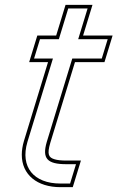

<svg xmlns="http://www.w3.org/2000/svg" viewBox="-20 -739 486 794"><path d="M278.9 -497 173.4 -152C153.6 -84 174.3 -60 254.3 -60H294.3L269.8 20H229.8C119.8 20 62.6 -48 93.4 -152L198.9 -497H160.9H120.9L145.4 -577H185.4H223.4L250 -664L262.2 -704H342.2L330 -664L303.4 -577H385.4H425.4L400.9 -497H360.9ZM290 -482H412L445.6 -592H323.6L362.5 -719H251.1L212.3 -592H134.3L100.6 -482H178.6L79.1 -156.3C73.1 -136.3 70.2 -117.5 70.1 -99.7C69.8 -15.9 134.3 35 229.8 35H280.9L314.6 -75H254.3C233.6 -75 217.7 -76.8 206.6 -80C180.8 -87.4 174 -100.2 187.8 -147.7Z"/></svg>

Font: Nordica Plus
Style: NordicaClassicLtExtOblOl
Weight: 300
Version: Version 1.01